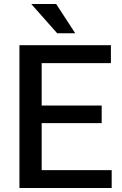

<svg xmlns="http://www.w3.org/2000/svg" viewBox="-20 -936 606 956"><path d="M536.1 0H160.6V-88.9H536.1ZM187.5 0H76.7V-710.9H187.5ZM486.3 -322.8H160.6V-410.6H486.3ZM532.2 -621.6H160.6V-710.9H532.2ZM354.5 -770.5H264.6L135.7 -916H259.8Z"/></svg>

Font: Heebo Medium
Style: Regular
Weight: 500
Designer: Oded Ezer
Foundry: Ezer Type House
Version: Version 3.100